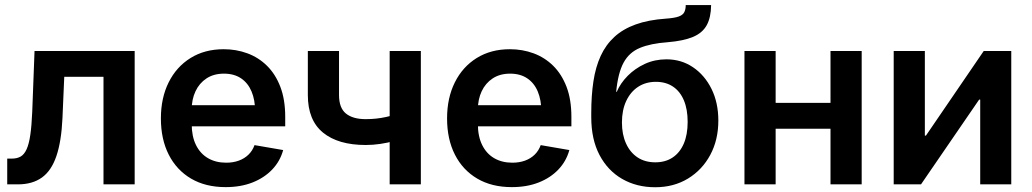

<svg xmlns="http://www.w3.org/2000/svg" viewBox="-20 -748 4188 779"><path d="M9.3 0V-104.5H28.3Q49.3 -104.5 64 -113Q78.6 -121.6 88.1 -142.8Q97.7 -164.1 103 -200.9Q108.4 -237.8 110.8 -294.9L120.1 -541H526.4V0H399.9V-436.5H240.7L233.4 -268.1Q229 -173.8 208.7 -114.5Q188.5 -55.2 149.9 -27.6Q111.3 0 52.7 0Z M895.5 11.2Q814 11.2 755.1 -23.4Q696.3 -58.1 664.6 -120.6Q632.8 -183.1 632.8 -267.6Q632.8 -350.6 664.3 -413.8Q695.8 -477.1 753.2 -512.7Q810.5 -548.3 887.7 -548.3Q938.5 -548.3 983.6 -531.7Q1028.8 -515.1 1063.2 -481.2Q1097.7 -447.3 1117.4 -395.8Q1137.2 -344.2 1137.2 -273.9V-235.4H690.4V-321.3H1073.7L1015.1 -296.4Q1015.1 -342.3 1000.7 -376.7Q986.3 -411.1 958 -430.2Q929.7 -449.2 888.7 -449.2Q847.2 -449.2 817.9 -429.9Q788.6 -410.6 773.2 -377.7Q757.8 -344.7 757.8 -304.2V-245.1Q757.8 -194.8 775.1 -159.7Q792.5 -124.5 824 -106.2Q855.5 -87.9 897.5 -87.9Q925.8 -87.9 948.7 -96.2Q971.7 -104.5 988 -120.4Q1004.4 -136.2 1012.7 -159.2L1128.9 -139.2Q1116.7 -94.2 1084.5 -60.3Q1052.2 -26.4 1004.4 -7.6Q956.5 11.2 895.5 11.2Z M1463.9 -159.7Q1352.1 -159.7 1290.5 -210Q1229 -260.3 1229 -362.3V-541H1355.5V-362.8Q1355.5 -310.1 1383.5 -287.4Q1411.6 -264.6 1463.9 -264.6Q1506.8 -264.6 1545.7 -273.2Q1584.5 -281.7 1626.5 -296.4V-191.4Q1605.5 -183.1 1578.9 -175.8Q1552.2 -168.5 1522.9 -164.1Q1493.7 -159.7 1463.9 -159.7ZM1561 0V-541H1687.5V0Z M2056.6 11.2Q1975.1 11.2 1916.3 -23.4Q1857.4 -58.1 1825.7 -120.6Q1793.9 -183.1 1793.9 -267.6Q1793.9 -350.6 1825.4 -413.8Q1856.9 -477.1 1914.3 -512.7Q1971.7 -548.3 2048.8 -548.3Q2099.6 -548.3 2144.8 -531.7Q2189.9 -515.1 2224.4 -481.2Q2258.8 -447.3 2278.6 -395.8Q2298.3 -344.2 2298.3 -273.9V-235.4H1851.6V-321.3H2234.9L2176.3 -296.4Q2176.3 -342.3 2161.9 -376.7Q2147.5 -411.1 2119.1 -430.2Q2090.8 -449.2 2049.8 -449.2Q2008.3 -449.2 1979 -429.9Q1949.7 -410.6 1934.3 -377.7Q1918.9 -344.7 1918.9 -304.2V-245.1Q1918.9 -194.8 1936.3 -159.7Q1953.6 -124.5 1985.1 -106.2Q2016.6 -87.9 2058.6 -87.9Q2086.9 -87.9 2109.9 -96.2Q2132.8 -104.5 2149.2 -120.4Q2165.5 -136.2 2173.8 -159.2L2290 -139.2Q2277.8 -94.2 2245.6 -60.3Q2213.4 -26.4 2165.5 -7.6Q2117.7 11.2 2056.6 11.2Z M2638.2 11.7Q2563 11.7 2504.4 -22Q2445.8 -55.7 2412.4 -119.1Q2378.9 -182.6 2378.9 -272.5V-289.6Q2378.9 -360.4 2387.7 -418.2Q2396.5 -476.1 2417.2 -521.2Q2438 -566.4 2472.9 -598.4Q2507.8 -630.4 2559.3 -648.9Q2610.8 -667.5 2682.1 -672.4Q2716.3 -674.8 2733.4 -680.9Q2750.5 -687 2756.3 -698.5Q2762.2 -710 2762.2 -727.5H2865.2Q2864.7 -677.2 2847.4 -645.8Q2830.1 -614.3 2791.5 -598.1Q2752.9 -582 2689 -576.7Q2620.1 -571.8 2576.4 -553.7Q2532.7 -535.6 2510 -493.7Q2487.3 -451.7 2480 -375.5H2482.4Q2497.1 -410.2 2526.6 -440.2Q2556.2 -470.2 2596.4 -488.8Q2636.7 -507.3 2684.1 -507.3Q2744.1 -507.3 2791.5 -475.3Q2838.9 -443.4 2866.7 -387.5Q2894.5 -331.5 2894.5 -258.8Q2894.5 -180.7 2861.8 -119.6Q2829.1 -58.6 2771.2 -23.4Q2713.4 11.7 2638.2 11.7ZM2638.7 -89.4Q2679.7 -89.4 2709 -108.9Q2738.3 -128.4 2754.2 -165Q2770 -201.7 2770 -253.4Q2770 -304.7 2754.6 -341.1Q2739.3 -377.4 2710.4 -396.7Q2681.6 -416 2641.1 -416Q2600.1 -416 2569.1 -395.8Q2538.1 -375.5 2520.8 -338.4Q2503.4 -301.3 2503.4 -251Q2503.4 -202.6 2519.8 -166.3Q2536.1 -129.9 2566.4 -109.6Q2596.7 -89.4 2638.7 -89.4Z M3383.3 -330.6V-225.6H3092.8V-330.6ZM3127 -541V0H3000.5V-541ZM3476.1 -541V0H3349.6V-541Z M4083 0H3957V-343.8H3952.6L3716.8 0H3606V-541H3732.4V-197.8H3736.8L3971.2 -541H4083Z"/></svg>

Font: Inter 17pt SemiBold
Style: Regular
Weight: 600
Version: Version 4.001;git-66647c0bb